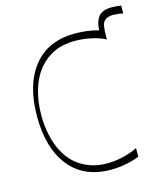

<svg xmlns="http://www.w3.org/2000/svg" viewBox="-119 -890 863 997"><g transform="rotate(-15 312.5 -391.0)"><path d="M508 -13Q492 -6 468 0.5Q444 7 415 11.5Q386 16 355 16Q210 16 132 -81.5Q54 -179 54 -350Q54 -521 132 -618.5Q210 -716 355 -716Q386 -716 415 -712.5Q444 -709 468 -703Q492 -697 508 -690V-643Q477 -660 432.5 -669.5Q388 -679 344 -679Q281 -679 233.5 -657Q186 -635 153 -596Q115 -551 96 -487.5Q77 -424 77 -350Q77 -264 103 -191.5Q129 -119 182 -75Q213 -50 253.5 -35.5Q294 -21 344 -21Q388 -21 432.5 -32Q477 -43 508 -59ZM508 -658 481 -663Q481 -667 481 -671Q481 -675 481 -679Q481 -728 492.5 -753.5Q504 -779 524.5 -788.5Q545 -798 572 -798Q584 -798 598 -797Q612 -796 625 -794V-752Q618 -754 608 -755Q598 -756 588 -757Q578 -758 569 -758Q549 -758 532 -748Q516 -738 512 -716Q508 -694 508 -658Z"/></g></svg>

Font: Ojuju ExtraLight
Style: Regular
Weight: 200
Designer: Chisaokwu Joboson, Mirko Velimirovic
Foundry: Udi Foundry
Version: Version 1.000